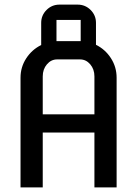

<svg xmlns="http://www.w3.org/2000/svg" viewBox="-20 -820 600 840"><path d="M490.2 0H393.1V-240.2H167V0H69.8V-480Q69.8 -526.4 94.7 -564.7Q119.6 -603 160.2 -623V-720.2Q160.2 -752.9 183.6 -776.4Q207 -799.8 240.2 -799.8H319.8Q353 -799.8 376.5 -776.4Q399.9 -752.9 399.9 -720.2V-624Q440.4 -604 465.3 -565.4Q490.2 -526.9 490.2 -480ZM393.1 -319.8V-485.8Q393.1 -517.1 374.8 -538.6Q356.4 -560.1 330.1 -560.1H230Q203.6 -560.1 185.3 -538.6Q167 -517.1 167 -485.8V-319.8ZM227.1 -732.9V-640.1H333V-732.9Z"/></svg>

Font: Laconic
Style: Regular
Weight: 400
Designer: Robby Woodard
Version: Version 1.000